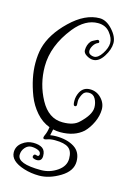

<svg xmlns="http://www.w3.org/2000/svg" viewBox="-143 -746 770 1117"><g transform="rotate(15 242.5 -187.0)"><path d="M172 217Q162 217 152 212.5Q142 208 146.5 196.5Q151 185 164.5 190.5Q178 196 181 183Q181 181 181 179Q181 165 163 157.5Q145 150 123.5 150Q102 150 85.5 169Q69 188 69 213Q69 267 211 267Q264 267 308.5 236.5Q353 206 353 160.5Q353 115 328 96.5Q303 78 246 78Q219 78 201.5 84.5Q184 91 178.5 86Q173 81 182 62Q191 43 195 13Q149 -4 113.5 -44.5Q78 -85 58 -136Q19 -238 19 -327Q19 -378 29 -418Q52 -507 139 -591Q226 -675 314 -675Q354 -675 391 -634.5Q428 -594 428 -555.5Q428 -517 400.5 -474Q373 -431 338 -431Q319 -431 298.5 -443.5Q278 -456 278 -473Q278 -506 297 -529Q303 -536 333 -550Q339 -552 343 -548Q347 -544 346.5 -539Q346 -534 340 -532H339Q324 -525 314 -508Q304 -491 304 -477Q304 -463 315 -456.5Q326 -450 338 -450Q363 -450 386 -485.5Q409 -521 409.5 -550.5Q410 -580 384 -612.5Q358 -645 312 -645Q236 -645 172 -566Q77 -447 77 -322Q77 -216 126.5 -125Q176 -34 260 -34Q261 -34 262 -34Q327 -34 358 -65Q418 -121 418 -165Q418 -193 405 -216.5Q392 -240 365 -240Q338 -240 326.5 -216Q315 -192 315 -177.5Q315 -163 316 -156Q317 -149 312.5 -145.5Q308 -142 303 -144Q295 -146 295 -173.5Q295 -201 308 -226Q327 -261 367 -261Q407 -261 435 -231.5Q463 -202 462.5 -164Q462 -126 444 -87Q426 -48 399 -21Q348 25 262 25Q241 25 219 20L211 57Q229 54 246 54Q313 54 356 81Q399 108 399 165.5Q399 223 334.5 262Q270 301 209 301Q160 301 116 287Q32 260 32 207Q32 171 62 148Q92 125 128 125Q164 125 183.5 138.5Q203 152 203 184.5Q203 217 172 217Z"/></g></svg>

Font: Ruge Boogie
Style: Regular
Weight: 400
Version: Version 1.003